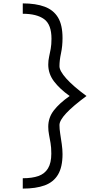

<svg xmlns="http://www.w3.org/2000/svg" viewBox="-20 -965 640 1130"><path d="M114 145V84Q169 84 206 71Q243 58 262.5 26Q282 -6 282 -61Q282 -97 277.5 -123Q273 -149 268.5 -172.5Q264 -196 264 -219Q264 -273 297 -315.5Q330 -358 390 -400Q331 -442 297.5 -486.5Q264 -531 264 -585Q264 -609 269 -631Q274 -653 278.5 -678Q283 -703 283 -737Q283 -821 239.5 -852.5Q196 -884 114 -884V-945Q191 -945 243 -925.5Q295 -906 321.5 -862Q348 -818 348 -741Q348 -693 339 -651.5Q330 -610 330 -575Q330 -548 370 -503Q410 -458 489 -400Q409 -341 369.5 -298.5Q330 -256 330 -229Q330 -206 334.5 -177Q339 -148 343.5 -117Q348 -86 348 -58Q348 18 321.5 62.5Q295 107 243 126Q191 145 114 145Z"/></svg>

Font: Victor Mono Light
Style: Regular
Weight: 300
Monospace: yes
Designer: Rune Bjørnerås
Version: Version 1.561;gftools[0.9.30]